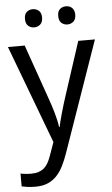

<svg xmlns="http://www.w3.org/2000/svg" viewBox="-63 -772 615 1053"><g transform="rotate(-5 244.5 -245.5)"><path d="M4.9 -536.1H97.2L202.1 -236.8Q209 -217.3 216.1 -195.8Q223.1 -174.3 229.2 -152.8Q235.4 -131.3 239.7 -111.3Q244.1 -91.3 246.1 -74.2H249Q251.5 -86.4 256.8 -107.4Q262.2 -128.4 268.8 -152.1Q275.4 -175.8 282.5 -198.7Q289.6 -221.7 294.9 -237.8L392.1 -536.1H483.9L272 69.8Q258.3 109.4 242.4 140.9Q226.6 172.4 205.6 194.3Q184.6 216.3 156.2 228.3Q127.9 240.2 88.9 240.2Q63.5 240.2 44.9 237.5Q26.4 234.9 13.2 231.9V161.1Q23.4 163.6 39.1 165.3Q54.7 167 71.8 167Q95.2 167 112.3 161.4Q129.4 155.8 142.1 145Q154.8 134.3 163.8 118.7Q172.9 103 180.2 83L208 4.9ZM111.3 -681.2Q111.3 -707.5 125 -719.2Q138.7 -731 158.2 -731Q177.2 -731 191.4 -719Q205.6 -707 205.6 -681.2Q205.6 -655.3 191.4 -643.1Q177.2 -630.9 158.2 -630.9Q138.7 -630.9 125 -643.1Q111.3 -655.3 111.3 -681.2ZM294.4 -681.2Q294.4 -707.5 308.1 -719.2Q321.8 -731 341.3 -731Q350.6 -731 359.1 -728Q367.7 -725.1 374 -719Q380.4 -712.9 384.3 -703.6Q388.2 -694.3 388.2 -681.2Q388.2 -655.3 374 -643.1Q359.9 -630.9 341.3 -630.9Q321.8 -630.9 308.1 -643.1Q294.4 -655.3 294.4 -681.2Z"/></g></svg>

Font: Puppies Kittens
Style: Regular
Weight: 400
Foundry: Ascender Corporation and Peter Mawhorter
Version: Version 0.1